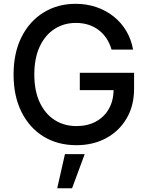

<svg xmlns="http://www.w3.org/2000/svg" viewBox="-20 -758 784 1016"><path d="M384.3 10.3Q285.2 10.3 210.4 -35.6Q135.7 -81.5 93.8 -165.5Q51.8 -249.5 51.8 -363.3Q51.8 -478.5 94.2 -562.5Q136.7 -646.5 210.9 -692.1Q285.2 -737.8 379.9 -737.8Q439 -737.8 490.2 -720.2Q541.5 -702.6 581.8 -670.4Q622.1 -638.2 648.4 -593.8Q674.8 -549.3 684.1 -495.6H570.3Q561 -527.8 543.9 -554Q526.9 -580.1 502.7 -598.6Q478.5 -617.2 448 -627Q417.5 -636.7 381.3 -636.7Q318.4 -636.7 268.6 -604.7Q218.8 -572.8 190.2 -511.7Q161.6 -450.7 161.6 -363.8Q161.6 -277.3 190.2 -216.3Q218.8 -155.3 269 -123Q319.3 -90.8 384.8 -90.8Q442.9 -90.8 487.3 -114.7Q531.7 -138.7 556.4 -182.6Q581.1 -226.6 581.1 -285.6L610.4 -281.2H402.3V-372.6H689.5V-289.1Q689.5 -198.2 649.9 -131.1Q610.4 -64 541.5 -26.9Q472.7 10.3 384.3 10.3ZM282.7 238.3 323.7 57.6H428.2L361.3 238.3Z"/></svg>

Font: Inter 18pt Medium
Style: Regular
Weight: 500
Designer: Rasmus Andersson
Foundry: rsms
Version: Version 4.001;git-66647c0bb